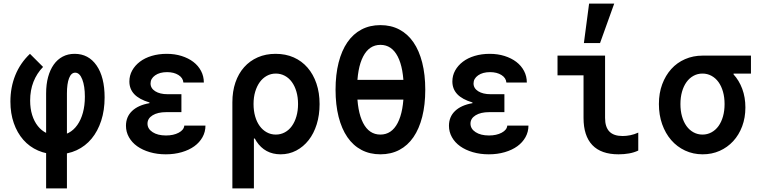

<svg xmlns="http://www.w3.org/2000/svg" viewBox="-20 -850 4240 1070"><path d="M237 -329V200H353V-329Q353 -383.8 364.9 -414.4Q376.9 -445 398.9 -445Q424 -445 438.5 -407.5Q453 -370 453 -311Q453 -262 442.1 -222.2Q431.3 -182.3 411.1 -153.7Q391 -125 363 -110Q335 -95 300 -95Q266.8 -95 238.9 -108.5Q211 -122 190.7 -147.7Q170.4 -173.3 159.2 -209.2Q148 -245 148 -289.7Q148 -347 166.5 -394Q185 -441 220 -477L147 -550Q93 -499 65.5 -431.3Q38 -363.5 38 -284Q38 -218 56.9 -163.9Q75.8 -109.8 109.9 -70.9Q144 -32 192.2 -11Q240.3 10 298.1 10Q358 10 407 -12.8Q456 -35.6 490.5 -77.3Q525 -119 544 -177.3Q563 -235.5 563 -307Q563 -420.3 518.2 -485.2Q473.3 -550 396 -550Q358.8 -550 329.4 -534.5Q300 -519 279.5 -490Q259 -461 248 -420.6Q237 -380.3 237 -329Z M1002 -390H1116Q1116 -425 1100.5 -454.5Q1085 -484 1057.5 -505Q1030 -526 992 -538Q954 -550 909 -550Q864 -550 825.5 -538.5Q787 -527 759.5 -506Q732 -485 716.5 -457Q701 -429 701 -396Q701 -354 728.5 -325Q756 -296 813 -279V-275Q750 -264 716 -231.5Q682 -199 682 -149Q682 -115 698.5 -85.5Q715 -56 744.5 -35Q774 -14 815 -2Q856 10 904 10Q952 10 993 -2Q1034 -14 1063 -35Q1092 -56 1108.5 -85.5Q1125 -115 1125 -150H1007Q1005 -126 976 -110.5Q947 -95 905 -95Q859 -95 830.5 -113.5Q802 -132 802 -161Q802 -190 830.5 -207.5Q859 -225 906 -225H991V-325H914Q871 -325 845 -341.5Q819 -358 819 -385Q819 -412 844.5 -430Q870 -448 911 -448Q949 -448 974.5 -432Q1000 -416 1002 -390Z M1362 -270Q1362 -203 1374 -150.5Q1386 -98 1409 -62.5Q1432 -27 1466 -8.5Q1500 10 1544 10Q1591 10 1631 -11Q1671 -32 1700 -69Q1729 -106 1745 -157.3Q1761 -208.6 1761 -270Q1761 -333 1743.5 -384.5Q1726 -436 1694 -473Q1662 -510 1617 -530Q1572 -550 1515.9 -550Q1461 -550 1416.5 -530.5Q1372 -511 1340.5 -475.5Q1309 -440 1292 -390.5Q1275 -341 1275 -280V200H1395V-78H1403ZM1393 -270.3Q1393 -308 1402.2 -338.9Q1411.5 -369.9 1427.7 -392.3Q1443.9 -414.6 1466.8 -427.3Q1489.7 -440 1517 -440Q1544.2 -440 1567.3 -427.6Q1590.3 -415.3 1606.6 -392.8Q1622.9 -370.4 1631.9 -339.3Q1641 -308.2 1641 -270Q1641 -233 1631.9 -201.6Q1622.9 -170.3 1606.6 -147.6Q1590.3 -124.9 1567.3 -112.5Q1544.2 -100 1517 -100Q1489.6 -100 1466.6 -112.7Q1443.6 -125.3 1427.3 -147.7Q1411 -170 1402 -201.3Q1393 -232.6 1393 -270.3Z M2100 10Q2159.1 10 2205.5 -14.5Q2252 -39 2284 -85.5Q2316 -132 2333 -199Q2350 -266 2350 -350Q2350 -434 2333 -501Q2316 -568 2284 -614.5Q2252 -661 2205.5 -685.5Q2159.1 -710 2100 -710Q2040.9 -710 1994.5 -685.5Q1948 -661 1916 -614.5Q1884 -568 1867 -501Q1850 -434 1850 -350Q1850 -266 1867 -199Q1884 -132 1916 -85.5Q1948 -39 1994.5 -14.5Q2040.9 10 2100 10ZM2099.8 -100Q2037 -100 2003.5 -164.9Q1970 -229.9 1970 -349.9Q1970 -470 2003.7 -535Q2037.4 -600 2100.2 -600Q2163 -600 2196.5 -535.1Q2230 -470.1 2230 -350.1Q2230 -230 2196.3 -165Q2162.6 -100 2099.8 -100ZM1900 -295H2300V-405H1900Z M2802 -390H2916Q2916 -425 2900.5 -454.5Q2885 -484 2857.5 -505Q2830 -526 2792 -538Q2754 -550 2709 -550Q2664 -550 2625.5 -538.5Q2587 -527 2559.5 -506Q2532 -485 2516.5 -457Q2501 -429 2501 -396Q2501 -354 2528.5 -325Q2556 -296 2613 -279V-275Q2550 -264 2516 -231.5Q2482 -199 2482 -149Q2482 -115 2498.5 -85.5Q2515 -56 2544.5 -35Q2574 -14 2615 -2Q2656 10 2704 10Q2752 10 2793 -2Q2834 -14 2863 -35Q2892 -56 2908.5 -85.5Q2925 -115 2925 -150H2807Q2805 -126 2776 -110.5Q2747 -95 2705 -95Q2659 -95 2630.5 -113.5Q2602 -132 2602 -161Q2602 -190 2630.5 -207.5Q2659 -225 2706 -225H2791V-325H2714Q2671 -325 2645 -341.5Q2619 -358 2619 -385Q2619 -412 2644.5 -430Q2670 -448 2711 -448Q2749 -448 2774.5 -432Q2800 -416 2802 -390Z M3352 -193Q3352 -142 3376 -117Q3400 -92 3450 -92Q3471 -92 3493 -96.5Q3515 -101 3537 -111V-11Q3514 0 3486 5Q3458 10 3427 10Q3330 10 3281 -41.5Q3232 -93 3232 -193V-430H3087V-540H3352ZM3403 -830H3263L3234 -610H3324Z M3895 -100Q3868 -100 3845 -112.5Q3822 -125 3805.8 -147.5Q3789.6 -170.1 3780.8 -201.3Q3772 -232.4 3772 -270Q3772 -307.6 3780.8 -338.7Q3789.6 -369.9 3805.8 -392.5Q3822 -415 3844.8 -427.5Q3867.5 -440 3895 -440Q3922 -440 3945 -427.5Q3968 -415 3984.2 -392.5Q4000.4 -369.9 4009.2 -338.7Q4018 -307.6 4018 -270Q4018 -232.4 4009.2 -201.3Q4000.4 -170.1 3984.2 -147.5Q3968 -125 3945 -112.5Q3922 -100 3895 -100ZM3895.7 10Q3947.3 10 3990.6 -9.3Q4034 -28.6 4066 -63.3Q4098 -98 4116 -145.9Q4134 -193.9 4134 -251Q4134 -307.4 4116.5 -354.8Q4098.9 -402.1 4067 -436.6Q4035 -471 3991.5 -490.5Q3948 -510 3895 -510L4068 -426V-440H4165V-540H3894.9Q3843 -540 3798 -520.5Q3753 -501 3720.9 -465.3Q3688.8 -429.7 3670.4 -380.3Q3652 -331 3652 -270.2Q3652 -209.4 3670 -158.2Q3688 -107 3720.4 -69.5Q3752.8 -32.1 3797.9 -11Q3843 10 3895.7 10Z"/></svg>

Font: CommitMonoV143 ExtLt
Style: Regular
Weight: 200
Monospace: yes
Designer: Eigil Nikolajsen
Foundry: Eigil Nikolajsen
Version: Version 1.143